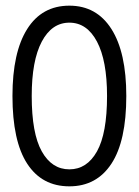

<svg xmlns="http://www.w3.org/2000/svg" viewBox="-20 -647 490 678"><path d="M225 11Q128 11 76 -69Q24 -149 24 -308Q24 -462 76 -544.5Q128 -627 225 -627Q321 -627 373.5 -544.5Q426 -462 426 -308Q426 -149 373.5 -69Q321 11 225 11ZM225 -49Q287 -49 322.5 -112.5Q358 -176 358 -308Q358 -433 322.5 -500Q287 -567 225 -567Q163 -567 127.5 -500Q92 -433 92 -308Q92 -176 127.5 -112.5Q163 -49 225 -49Z"/></svg>

Font: Inconsolata SemiCondensed
Style: Regular
Weight: 400
Width: 4
Monospace: yes
Designer: Raph Levien, Cyreal, Brenton Simpson
Foundry: Raph Levien, Cyreal, Google
Version: Version 3.000; ttfautohint (v1.8.2.53-6de2)